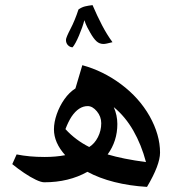

<svg xmlns="http://www.w3.org/2000/svg" viewBox="-20 -854 697 751"><path d="M555 -123Q487 -127 427.5 -142Q368 -157 322 -182Q249 -141 153 -141Q141 -141 120 -151Q99 -161 74.5 -177.5Q50 -194 28 -212L45 -250Q70 -245 97 -242.5Q124 -240 155 -240Q198 -240 235 -247Q191 -296 191 -348Q191 -376 202 -407.5Q213 -439 232 -466Q251 -493 275 -508L302 -599Q383 -577 453.5 -524.5Q524 -472 565 -400Q606 -327 606 -257Q606 -209 555 -123ZM329 -279Q350 -292 363 -317.5Q376 -343 376 -372Q376 -398 359 -418.5Q342 -439 323 -439Q288 -439 260 -398Q247 -378 236 -349Q256 -327 279.5 -309.5Q303 -292 329 -279ZM551 -220Q533 -288 501.5 -343Q470 -398 425 -435Q439 -403 439 -369Q439 -302 401 -250Q431 -241 468.5 -233.5Q506 -226 551 -220ZM264 -669Q254 -669 246 -677Q238 -685 238 -698Q238 -707 255.5 -740.5Q273 -774 287 -817Q300 -826 312.5 -829Q325 -832 342 -834Q360 -792 379 -755.5Q398 -719 420 -689Q394 -682 385 -682Q369 -682 357.5 -692.5Q346 -703 333 -726Q327 -736 321 -748Q315 -760 310 -775Q303 -748 289 -715Q275 -682 264 -669Z"/></svg>

Font: Noto Naskh Arabic UI Semi
Style: Bold
Weight: 700
Designer: Monotype Design Team, David Williams, Mohamad Dakak and Nizar Qandah
Foundry: Monotype Imaging Inc.
Version: Version 2.014; ttfautohint (v1.8.4.7-5d5b)